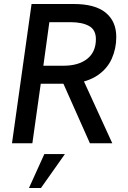

<svg xmlns="http://www.w3.org/2000/svg" viewBox="-20 -717 643 961"><path d="M40 0 138 -697H349Q456 -697 509 -653.5Q562 -610 562 -532Q562 -474 539.5 -423.5Q517 -373 468.5 -340Q420 -307 342 -298Q326 -298 306 -298Q286 -298 268 -298H184L142 0ZM430 0 292 -310 394 -323 542 0ZM197 -388H297Q373 -388 416.5 -422.5Q460 -457 460 -521Q460 -568 425.5 -587Q391 -606 333 -606H227ZM125 224 202 54H305L185 224Z"/></svg>

Font: Hanken Grotesk Medium
Style: Italic
Weight: 500
Italic angle: -8°
Designer: Alfredo Marco Pradil
Foundry: Hanken Design Co.
Version: Version 3.013